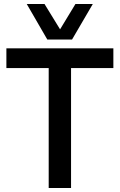

<svg xmlns="http://www.w3.org/2000/svg" viewBox="-20 -942 599 962"><path d="M548 -601H336V0H224V-601H12V-700H548ZM445 -922 341 -744H217L114 -922H203L281 -795L358 -922Z"/></svg>

Font: Georama ExtraCondensed Thin Medium
Style: Regular
Weight: 500
Version: Version 1.001